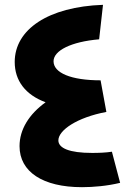

<svg xmlns="http://www.w3.org/2000/svg" viewBox="-20 -768 559 796"><path d="M444 -139C418 -135 389 -134 362 -134C267 -134 222 -154 222 -186C222 -228 299 -281 421 -304L397 -435C274 -435 202 -466 202 -514C202 -558 274 -595 391 -605L407 -748C180 -740 41 -646 41 -511C41 -434 85 -375 169 -344C100 -294 61 -231 61 -162C61 -56 157 8 320 8C367 8 425 3 478 -10Z"/></svg>

Font: UULA Sans
Style: Bold
Weight: 700
Designer: Mohamed Gaber, Laura Garcia Mut
Foundry: Kief Type Foundry
Version: Version 3.006;hotconv 1.0.109;makeotfexe 2.5.65596